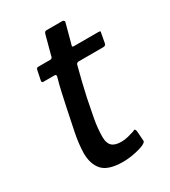

<svg xmlns="http://www.w3.org/2000/svg" viewBox="-148 -651 642 726"><g transform="rotate(-30 173.0 -288.0)"><path d="M175 0Q111 0 86 -27Q61 -54 61 -103Q62 -145 71.5 -191Q81 -237 91 -285Q98 -317 104 -345Q110 -373 119 -404Q121 -413 112 -413H65Q60 -413 58.5 -415Q57 -417 58 -423L66 -462Q67 -468 69.5 -470Q72 -472 78 -472H127Q133 -472 135.5 -475Q138 -478 139 -485L161 -567Q164 -576 171 -576H240Q244 -576 247 -573.5Q250 -571 249 -567L227 -485Q224 -477 225 -474.5Q226 -472 231 -472H338Q345 -472 346 -470.5Q347 -469 345 -461L338 -423Q337 -418 334 -415.5Q331 -413 324 -413H218Q214 -413 210.5 -410.5Q207 -408 206 -401Q198 -371 190.5 -340Q183 -309 176 -277Q168 -238 160.5 -197.5Q153 -157 153 -120Q153 -94 165.5 -81.5Q178 -69 207 -69Q221 -69 235 -72.5Q249 -76 262 -80Q271 -85 273 -83.5Q275 -82 277 -75L280 -33Q283 -23 258 -14Q246 -10 230.5 -6.5Q215 -3 200 -1.5Q185 0 175 0Z"/></g></svg>

Font: Glory Medium
Style: Italic
Weight: 500
Italic angle: -12°
Version: Version 1.011